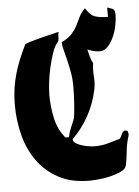

<svg xmlns="http://www.w3.org/2000/svg" viewBox="-52 -755 576 795"><g transform="rotate(-5 236.0 -357.5)"><path d="M331 -714Q349 -684 369.5 -677Q390 -670 423 -670V-709Q430 -706 436 -704.5Q442 -703 446 -700.5Q450 -698 452.5 -692.5Q455 -687 455 -675Q455 -658 450.5 -633.5Q446 -609 436 -586.5Q426 -564 411.5 -547.5Q397 -531 376 -531Q363 -531 350.5 -534.5Q338 -538 326 -543Q330 -528 333.5 -513.5Q337 -499 345 -485Q341 -457 343.5 -428.5Q346 -400 340 -373Q316 -261 233 -178Q233 -168 244 -161Q255 -154 270 -149.5Q285 -145 299.5 -143Q314 -141 322 -141Q352 -141 376 -148Q400 -155 428 -163Q433 -170 438.5 -182.5Q444 -195 454 -195Q456 -195 462 -193Q466 -183 466 -178Q466 -175 464.5 -170.5Q463 -166 462 -163Q454 -134 451.5 -106Q449 -78 443 -51Q440 -36 419.5 -26.5Q399 -17 374 -11Q349 -5 324 -3Q299 -1 287 -1Q212 -1 159 -30Q106 -59 72 -106.5Q38 -154 22.5 -215Q7 -276 7 -341Q7 -376 11.5 -407Q16 -438 24.5 -468Q33 -498 45 -527Q57 -556 72 -587Q76 -590 96 -596Q116 -602 139.5 -608Q163 -614 184.5 -619Q206 -624 214 -626Q211 -616 211.5 -606.5Q212 -597 209 -587Q195 -573 185 -544.5Q175 -516 167.5 -483.5Q160 -451 156.5 -419.5Q153 -388 153 -369Q153 -323 163 -274Q173 -225 204 -188H219Q222 -206 229 -222.5Q236 -239 243 -256Q247 -265 249 -284Q251 -303 252.5 -324.5Q254 -346 254.5 -366Q255 -386 255 -397Q255 -427 250 -455Q245 -483 239 -507Q233 -531 228 -550.5Q223 -570 223 -582Q253 -597 267 -613Q281 -629 289.5 -646Q298 -663 306 -680Q314 -697 331 -714Z"/></g></svg>

Font: CAT Schmalfette Thannhaeuser
Style: Regular
Weight: 700
Designer: Peter Wiegel nach Herbert Thanhaeuser 1939/40
Foundry: CAT-Fonts, Peter Wiegel
Version: Version 1.000